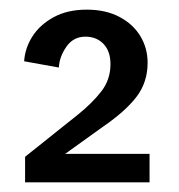

<svg xmlns="http://www.w3.org/2000/svg" viewBox="-20 -719 371 398"><path d="M160 -699Q199 -699 227.5 -684Q256 -669 271 -644Q286 -619 286 -589Q286 -549 263.5 -519Q241 -489 193 -456L115 -400H290V-341H32V-394L141 -481Q171 -505 190 -529.5Q209 -554 209 -586Q209 -613 194.5 -628Q180 -643 157 -643Q132 -643 117.5 -622Q103 -601 102 -579L30 -592Q32 -620 47.5 -644Q63 -668 91.5 -683.5Q120 -699 160 -699Z"/></svg>

Font: Parkinsans Light
Style: Regular
Weight: 400
Version: Version 1.000